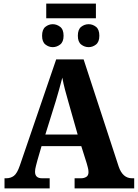

<svg xmlns="http://www.w3.org/2000/svg" viewBox="-20 -1043 763 1063"><path d="M5 0H255V-56H213Q174 -56 174 -92Q174 -106 179 -124.5Q184 -143 187 -155L210 -234H430L460 -139Q462 -131 466 -117Q470 -103 470 -90Q470 -71 457.5 -63.5Q445 -56 429 -56H393V0H723V-56H711Q659 -56 637 -121L443 -714H291L90 -127Q75 -83 57 -69.5Q39 -56 14 -56H5ZM231 -298 289 -484Q298 -514 307.5 -548Q317 -582 325 -613Q331 -580 340 -546Q349 -512 358 -481L410 -298ZM236 -942H511V-1023H236ZM272 -782Q294 -782 313 -796.5Q332 -811 332 -845Q332 -880 313 -894.5Q294 -909 272 -909Q250 -909 231.5 -894.5Q213 -880 213 -845Q213 -811 231.5 -796.5Q250 -782 272 -782ZM471 -782Q493 -782 511.5 -796.5Q530 -811 530 -845Q530 -880 511.5 -894.5Q493 -909 471 -909Q448 -909 429.5 -894.5Q411 -880 411 -845Q411 -811 429.5 -796.5Q448 -782 471 -782Z"/></svg>

Font: Noto Serif SemiCondensed Extra
Style: Regular
Weight: 800
Width: 4
Designer: Monotype Design Team
Foundry: Monotype Imaging Inc.
Version: Version 1.002